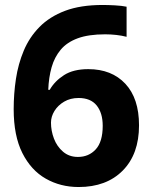

<svg xmlns="http://www.w3.org/2000/svg" viewBox="-20 -742 612 772"><path d="M35 -303Q35 -365 44.1 -425Q53.2 -485 75.6 -538.5Q98 -592 138.7 -633.5Q179.5 -675 241.6 -698.5Q303.8 -722 393 -722Q414 -722 442 -720.5Q470 -719 489 -715V-594Q470 -599 447.5 -601.5Q425 -604 402.8 -604Q336 -604 292.5 -588Q249 -572 224 -542Q199 -512 187.5 -471.5Q176 -431 174 -381H180Q200 -416 237.5 -440Q275 -464 335 -464Q429 -464 484 -405.2Q539 -346.3 539 -238Q539 -122.3 473.5 -56.1Q408 10 296.2 10Q223.1 10 164 -23.7Q104.9 -57.3 69.9 -126.7Q35 -196 35 -303ZM293.3 -111Q337 -111 365 -141.5Q393 -172 393 -236.2Q393 -287.6 368.8 -317.8Q344.5 -348 296 -348Q263 -348 238 -333.3Q212.9 -318.5 199 -295.9Q185 -273.2 185 -249Q185 -216 197 -184.5Q209 -153 233.5 -132Q258 -111 293.3 -111Z"/></svg>

Font: Noto Sans Tangsa
Style: Regular
Weight: 400
Designer: David Williams
Foundry: Google LLC
Version: Version 1.504